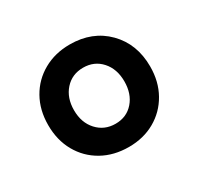

<svg xmlns="http://www.w3.org/2000/svg" viewBox="-81 -804 527 509"><g transform="rotate(-30 182.0 -550.0)"><path d="M183 -393Q137 -393 101.5 -413Q66 -433 46 -468.5Q26 -504 26 -550Q26 -596 46 -631.5Q66 -667 101.5 -687Q137 -707 182 -707Q251 -707 294.5 -663Q338 -619 338 -550Q338 -504 318 -468.5Q298 -433 263 -413Q228 -393 183 -393ZM183 -464Q217 -464 238 -488Q259 -512 259 -550Q259 -588 237.5 -612Q216 -636 182 -636Q148 -636 126.5 -612Q105 -588 105 -550Q105 -512 127 -488Q149 -464 183 -464Z"/></g></svg>

Font: Figtree Light Medium
Style: Regular
Weight: 500
Version: Version 2.001;gftools[0.9.30]